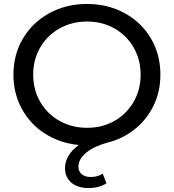

<svg xmlns="http://www.w3.org/2000/svg" viewBox="-20 -728 880 972"><path d="M792 -350Q792 -263 756.5 -191.5Q721 -120 660.5 -72.5Q600 -25 524 -6Q457 12 417 44.5Q377 77 377 116Q377 140 394 154Q411 168 439 168Q475 168 500 151L519 200Q481 224 429 224Q373 224 341 196.5Q309 169 309 123Q309 92 326 62Q343 32 379 6Q284 -3 208.5 -51Q133 -99 90.5 -177Q48 -255 48 -350Q48 -452 96.5 -533.5Q145 -615 230 -661.5Q315 -708 421 -708Q526 -708 611 -661.5Q696 -615 744 -533.5Q792 -452 792 -350ZM692 -350Q692 -426 656.5 -487.5Q621 -549 559.5 -584Q498 -619 421 -619Q344 -619 281.5 -584Q219 -549 183.5 -487.5Q148 -426 148 -350Q148 -274 183.5 -212.5Q219 -151 281.5 -116Q344 -81 421 -81Q498 -81 559.5 -116Q621 -151 656.5 -212.5Q692 -274 692 -350Z"/></svg>

Font: APTA Sans Medium
Style: Bold
Weight: 500
Version: Version 7.200